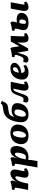

<svg xmlns="http://www.w3.org/2000/svg" viewBox="2003 -2764 1005 5051"><g transform="rotate(-90 2505.5 -238.5)"><path d="M35 0 86 -269Q93 -308 93 -327.5Q93 -347 79.5 -353.5Q66 -360 34 -360Q34 -377 36.5 -394.5Q39 -412 45 -426Q97 -428 152 -439Q207 -450 250 -467Q285 -449 278 -402Q273 -367 264.5 -340Q256 -313 240 -278V-276L257 -311Q278 -353 311 -388.5Q344 -424 384.5 -445.5Q425 -467 469 -467Q506 -467 533 -447.5Q560 -428 569 -384.5Q578 -341 561 -269L539 -176Q530 -138 528 -120Q526 -102 529 -97.5Q532 -93 540 -93Q554 -93 579 -111Q588 -102 596.5 -85.5Q605 -69 607 -54Q574 -21 535 -6Q496 9 457 9Q403 9 380.5 -13.5Q358 -36 357 -75.5Q356 -115 368 -167L386 -246Q396 -289 391.5 -314Q387 -339 366 -339Q344 -339 315 -309.5Q286 -280 259 -220Q232 -160 215 -70L202 0Z M626 244 717 -270Q723 -308 723 -327.5Q723 -347 709.5 -353.5Q696 -360 664 -360Q664 -376 666.5 -393.5Q669 -411 675 -425Q727 -427 776.5 -438Q826 -449 868 -466Q886 -452 891.5 -436Q897 -420 893 -394Q890 -371 880 -334.5Q870 -298 862 -275L860 -269H862Q895 -365 946.5 -416Q998 -467 1065 -467Q1111 -467 1138 -446.5Q1165 -426 1177 -392Q1189 -358 1189.5 -316.5Q1190 -275 1181 -234Q1168 -167 1132 -112Q1096 -57 1035.5 -24Q975 9 887 9Q854 9 825 3Q827 29 822.5 66.5Q818 104 809 156L793 244ZM850 -122 838 -70Q851 -65 868 -62Q885 -59 898 -59Q943 -59 967 -98.5Q991 -138 1004 -198Q1020 -272 1013 -310Q1006 -348 980 -348Q962 -348 938.5 -326Q915 -304 891 -254.5Q867 -205 850 -122Z M1460 9Q1377 9 1325 -21.5Q1273 -52 1252 -106Q1231 -160 1243 -230Q1260 -341 1337.5 -404Q1415 -467 1534 -467Q1654 -467 1711 -402Q1768 -337 1751 -230Q1734 -119 1657 -55Q1580 9 1460 9ZM1471 -57Q1506 -57 1535.5 -100.5Q1565 -144 1578 -225Q1590 -303 1575 -352Q1560 -401 1521 -401Q1483 -401 1456.5 -356Q1430 -311 1418 -239Q1404 -153 1419.5 -105Q1435 -57 1471 -57Z M2018 9Q1885 9 1840 -74.5Q1795 -158 1830 -316Q1856 -434 1901 -505.5Q1946 -577 2003.5 -611Q2061 -645 2123 -653Q2180 -660 2212.5 -665Q2245 -670 2262 -676Q2279 -682 2287.5 -692.5Q2296 -703 2305 -721Q2326 -716 2344 -708.5Q2362 -701 2374 -689Q2348 -629 2327.5 -597.5Q2307 -566 2283.5 -552Q2260 -538 2225 -532.5Q2190 -527 2136 -519Q2092 -512 2062.5 -504Q2033 -496 2013.5 -480.5Q1994 -465 1979.5 -436.5Q1965 -408 1950 -361H1951Q2016 -435 2136 -435Q2234 -435 2284 -386Q2334 -337 2311 -227Q2289 -120 2215 -55.5Q2141 9 2018 9ZM2019 -60Q2049 -60 2074.5 -82.5Q2100 -105 2118.5 -143Q2137 -181 2146 -227Q2158 -290 2142 -325.5Q2126 -361 2081 -361Q2039 -361 2012.5 -328Q1986 -295 1972 -232Q1955 -155 1966.5 -107.5Q1978 -60 2019 -60Z M2747 9Q2679 9 2657.5 -39Q2636 -87 2654 -172L2699 -391Q2671 -390 2653.5 -375Q2636 -360 2620.5 -325Q2605 -290 2583 -226Q2557 -146 2536 -94.5Q2515 -43 2488 -18Q2461 7 2416 7Q2379 7 2360.5 -6.5Q2342 -20 2334 -34Q2333 -56 2339 -82Q2345 -108 2359 -132Q2373 -127 2389.5 -124Q2406 -121 2417 -121Q2445 -121 2462 -139Q2479 -157 2493.5 -191.5Q2508 -226 2526 -277Q2548 -338 2570.5 -378Q2593 -418 2630 -438Q2667 -458 2733 -458H2880L2825 -192Q2816 -149 2814 -128Q2812 -107 2815 -100Q2818 -93 2826 -93Q2840 -93 2863 -111Q2873 -102 2881.5 -85.5Q2890 -69 2891 -54Q2857 -20 2819 -5.5Q2781 9 2747 9Z M3117 9Q3055 9 3017 -11Q2979 -31 2960 -65Q2941 -99 2938.5 -142Q2936 -185 2944 -231Q2959 -304 2998.5 -357Q3038 -410 3096.5 -438.5Q3155 -467 3226 -467Q3310 -467 3348.5 -430.5Q3387 -394 3377 -341Q3370 -305 3335 -269.5Q3300 -234 3243 -209.5Q3186 -185 3112 -181Q3113 -140 3130.5 -114.5Q3148 -89 3191 -89Q3221 -89 3249.5 -99.5Q3278 -110 3300 -126Q3318 -99 3318 -58Q3276 -24 3229.5 -7.5Q3183 9 3117 9ZM3121 -263Q3120 -255 3118 -248Q3176 -253 3214.5 -276Q3253 -299 3260 -336Q3266 -366 3255.5 -383Q3245 -400 3218 -400Q3188 -400 3161 -367.5Q3134 -335 3121 -263Z M4021 9Q3953 9 3929.5 -38.5Q3906 -86 3910 -170L3915 -284L3762 -6Q3731 5 3696 -1L3646 -287L3632 -231Q3606 -148 3585.5 -95.5Q3565 -43 3538.5 -18Q3512 7 3467 7Q3430 7 3411.5 -6.5Q3393 -20 3385 -34Q3384 -56 3390 -82Q3396 -108 3410 -132Q3424 -127 3440.5 -124Q3457 -121 3468 -121Q3496 -121 3513 -138.5Q3530 -156 3543.5 -188.5Q3557 -221 3574 -267Q3593 -321 3585 -340.5Q3577 -360 3526 -360Q3526 -377 3528.5 -394.5Q3531 -412 3537 -426Q3593 -428 3651.5 -439Q3710 -450 3756 -467Q3779 -455 3784 -430L3814 -233L3940 -458H4087L4075 -192Q4073 -149 4074 -127.5Q4075 -106 4080 -99.5Q4085 -93 4094 -93Q4110 -93 4133 -111Q4143 -102 4152 -85.5Q4161 -69 4163 -54Q4131 -20 4093 -5.5Q4055 9 4021 9Z M4429 9Q4380 9 4339.5 -0.5Q4299 -10 4273 -34Q4247 -58 4240 -100Q4233 -142 4251 -206L4268 -269Q4284 -327 4274.5 -343.5Q4265 -360 4220 -360Q4220 -380 4222.5 -395Q4225 -410 4231 -426Q4259 -427 4294.5 -432Q4330 -437 4365.5 -446Q4401 -455 4430 -467Q4455 -455 4462 -429Q4469 -403 4457 -359L4441 -293Q4473 -302 4518 -302Q4611 -302 4658.5 -260.5Q4706 -219 4689 -142Q4680 -102 4653 -68Q4626 -34 4572 -12.5Q4518 9 4429 9ZM4845 9Q4776 9 4755 -38.5Q4734 -86 4751 -172L4805 -458H4972L4922 -192Q4914 -147 4911.5 -126Q4909 -105 4912.5 -99Q4916 -93 4924 -93Q4938 -93 4960 -111Q4970 -102 4978.5 -85.5Q4987 -69 4988 -54Q4955 -21 4917 -6Q4879 9 4845 9ZM4418 -204Q4397 -122 4405.5 -89.5Q4414 -57 4447 -57Q4503 -57 4517 -146Q4522 -183 4512.5 -207.5Q4503 -232 4465 -232Q4456 -232 4443.5 -230.5Q4431 -229 4423 -225Z"/></g></svg>

Font: Vollkorn ExtraBold
Style: Italic
Weight: 800
Italic angle: -11°
Designer: Friedrich Althausen
Foundry: Friedrich Althausen
Version: Version 5.000; ttfautohint (v1.8.3)